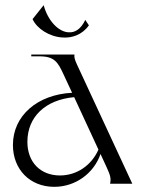

<svg xmlns="http://www.w3.org/2000/svg" viewBox="-20 -711 561 743"><path d="M406 0H492L278 -461C269 -481 267 -488 268 -500H101V-493H133C191 -493 204 -470 225 -425L259 -352C124 -345 30 -263 30 -150C30 -55 96 12 190 12C272 12 343 -40 369 -115L393 -63C408 -31 410 -19 406 0ZM149 -691 106 -637C123 -600 171 -569 221 -566C258 -563 298 -576 324 -613L310 -634C293 -598 270 -584 245 -586C206 -588 165 -631 149 -691ZM86 -162C86 -259 156 -325 267 -335L361 -132C334 -71 277 -32 212 -32C137 -32 86 -83 86 -162Z"/></svg>

Font: Sinistre
Style: Regular
Weight: 400
Designer: Jules Durand
Foundry: Collletttivo
Version: Version 69.420;Glyphs 3.2 (3217)